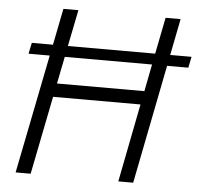

<svg xmlns="http://www.w3.org/2000/svg" viewBox="-52 -773 860 827"><g transform="rotate(5 378.5 -360.0)"><path d="M147.9 -514.2H56.2L66.4 -562H157.7L189 -719.7H253.9L222.2 -562H599.6L630.9 -719.7H695.8L664.6 -562H756.8L747.1 -514.2H655.3L553.7 0H489.3L555.7 -338.4H177.7L110.4 0H45.4ZM567.4 -397 590.3 -514.2H212.9L189.5 -397Z"/></g></svg>

Font: Reddit Sans Chocolate Light
Style: Italic
Weight: 300
Italic angle: -11.25°
Designer: Stephen Hutchings
Version: Version 1.013